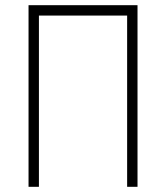

<svg xmlns="http://www.w3.org/2000/svg" viewBox="-20 -720 640 740"><path d="M90 -700H510V0H470V-660H130V0H90Z"/></svg>

Font: Fliege Mono Thin
Style: Regular
Weight: 100
Version: Version 0.020;Glyphs 3.3 (3306)